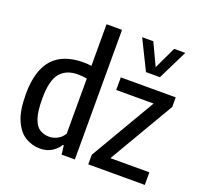

<svg xmlns="http://www.w3.org/2000/svg" viewBox="-139 -962 1169 1125"><g transform="rotate(20 446.0 -399.0)"><path d="M220 10Q170.5 10 128.2 -15.8Q86 -41.5 60.2 -101Q34.5 -160.5 34.5 -261Q34.5 -409 98 -480.5Q161.5 -552 289 -552Q312.5 -552 339 -549V-808H435.5V0H353L346 -56H340.5Q323.5 -28 293 -9Q262.5 10 220 10ZM247 -73.5Q273.5 -73.5 298.8 -86.8Q324 -100 339 -126V-469.5Q311.5 -474.5 282 -474.5Q210.5 -474.5 172.2 -429.2Q134 -384 134 -270Q134 -189.5 148.8 -147.2Q163.5 -105 189 -89.2Q214.5 -73.5 247 -73.5ZM519 0V-59.5L757 -465.5H524V-544H866.5V-484.5L628.5 -78.5H871.5V0ZM652 -623.5 561 -808H630.5L695.5 -670L760.5 -808H830L739 -623.5Z"/></g></svg>

Font: Encode Sans Condensed Condensed Medium
Style: Regular
Weight: 500
Width: 3
Designer: Multiple Designers
Foundry: Impallari Type
Version: Version 3.000; ttfautohint (v1.8.3) -l 8 -r 50 -G 200 -x 14 